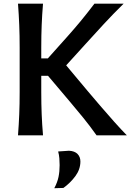

<svg xmlns="http://www.w3.org/2000/svg" viewBox="-20 -733 723 1040"><path d="M77.5 0Q82 -58.5 84.2 -113.2Q86.5 -168 86.5 -234.5V-474.5Q86.5 -542.5 84.2 -598Q82 -653.5 77.5 -713H213Q208 -653.5 205.8 -597.8Q203.5 -542 203.5 -474.5V-416.5H239L344.5 -534.5Q381.5 -576 415.8 -617.2Q450 -658.5 491.5 -713H649.5Q592.5 -657 541.8 -602.2Q491 -547.5 442 -493L338.5 -379L454 -241Q486 -203 524 -158.8Q562 -114.5 599.2 -72.8Q636.5 -31 667 0H503Q466.5 -51.5 431.2 -94.8Q396 -138 360.5 -180L240 -322.5H203.5V-234.5Q203.5 -168 205.8 -113.2Q208 -58.5 213 0ZM274 286.5Q291 254.5 297 225.2Q303 196 303 161.5Q303 143 301.5 124.5Q300 106 295 87.5L353.5 83.5Q384.5 85 400 101Q415.5 117 415.5 141.5Q415.5 184 388.5 220.8Q361.5 257.5 323.5 285Z"/></svg>

Font: Commissioner Flair Medium
Style: Regular
Weight: 500
Designer: Kostas Bartsokas
Foundry: Kostas Bartsokas
Version: Version 1.000; ttfautohint (v1.8.3)